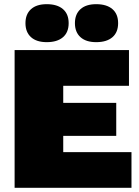

<svg xmlns="http://www.w3.org/2000/svg" viewBox="-20 -900 666 920"><path d="M204 -880Q254 -880 281.5 -856.5Q309 -833 309 -789Q309 -745 281.5 -721.5Q254 -698 204 -698Q155 -698 128.5 -722Q102 -746 102 -789Q102 -832 128.5 -856Q155 -880 204 -880ZM441 -880Q491 -880 518.5 -856.5Q546 -833 546 -789Q546 -745 518.5 -721.5Q491 -698 441 -698Q392 -698 365.5 -722Q339 -746 339 -789Q339 -832 365.5 -856Q392 -880 441 -880ZM50 0V-660H598V-489H283V-407H537V-249H283V-171H610V0Z"/></svg>

Font: Elaine Sans Black
Style: Regular
Weight: 900
Designer: Wei Huang
Foundry: Wei Huang
Version: Version 2.001;December 24, 2019;FontCreator 12.0.0.2547 64-b